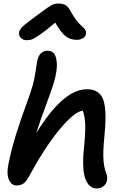

<svg xmlns="http://www.w3.org/2000/svg" viewBox="-20 -1048 693 1095"><path d="M132.8 -818.8Q111.3 -818.8 98.9 -831.8Q86.4 -844.7 88.9 -863.8Q90.3 -877.9 108.2 -895.5Q126 -913.1 189 -959Q204.1 -969.7 224.6 -984.9Q245.1 -1000 252.9 -1005.4Q260.7 -1010.7 272.7 -1017.3Q284.7 -1023.9 293.5 -1025.9Q302.2 -1027.8 314 -1027.8Q340.8 -1027.8 356.7 -1016.8Q372.6 -1005.9 386.2 -978Q400.9 -950.2 418.7 -928.7Q436.5 -907.2 448 -897.9Q459.5 -888.7 466.1 -877.4Q472.7 -866.2 470.2 -853Q467.3 -838.9 452.4 -829.8Q437.5 -820.8 418 -820.8Q381.3 -820.8 355.2 -840.8Q329.1 -860.8 294.9 -918.9Q240.7 -872.6 206.8 -849.6Q172.9 -826.7 160.6 -822.8Q148.4 -818.8 132.8 -818.8ZM75.2 9.8Q44.9 9.8 30.8 -23.2Q16.6 -56.2 27.8 -110.8Q45.9 -200.7 73.5 -287.8Q101.1 -375 129.2 -450.4Q157.2 -525.9 168 -565.9Q177.2 -601.1 184.1 -648.4Q190.9 -695.8 195.8 -713.9Q201.7 -733.4 215.8 -746.1Q230 -758.8 252.9 -758.8Q275.9 -758.8 289.1 -741.2Q302.2 -723.6 304.2 -684.1Q306.2 -644.5 288.1 -580.1Q276.4 -540 240.5 -443.6Q204.6 -347.2 187 -289.1Q340.3 -539.1 476.1 -539.1Q516.1 -539.1 539.8 -520.8Q563.5 -502.4 572.5 -467.5Q581.5 -432.6 581.8 -382.3Q582 -332 575.2 -268.1Q570.3 -219.7 569.3 -184.6Q568.4 -149.4 571 -125.5Q573.7 -101.6 577.1 -87.6Q580.6 -73.7 586.9 -57.1Q594.2 -39.1 589.8 -18.1Q586.9 0.5 570.6 13.7Q554.2 26.9 530.8 26.9Q499 26.9 479.5 -2.9Q460 -32.7 456.1 -79.8Q452.1 -127 457 -185.1Q467.8 -290 466.1 -337.4Q464.4 -384.8 452.1 -417Q403.8 -411.1 318.8 -308.6Q233.9 -206.1 141.1 -34.2Q127 -9.3 111.3 0.2Q95.7 9.8 75.2 9.8Z"/></svg>

Font: Shantell Sans Irregular
Style: Italic
Weight: 500
Italic angle: -11.31°
Designer: Stephen Nixon, Anya Danilova, Shantell Martin
Foundry: Arrow Type
Version: Version 1.006;[9816181b4]